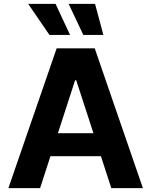

<svg xmlns="http://www.w3.org/2000/svg" viewBox="-20 -979 787 999"><path d="M188.5 0H23.6L274.8 -727.5H472.9L723.6 0H559.2L376.6 -561.3H370.7ZM178.7 -285.9H567.8V-166.2H178.7ZM237.3 -797.3 126.6 -958.8H269.1L344.5 -797.3ZM413.5 -797.3 337.1 -958.8H474.6L517.8 -797.3Z"/></svg>

Font: Inter
Style: Regular
Weight: 400
Designer: Rasmus Andersson
Foundry: rsms
Version: Version 4.000;git-8c9346024